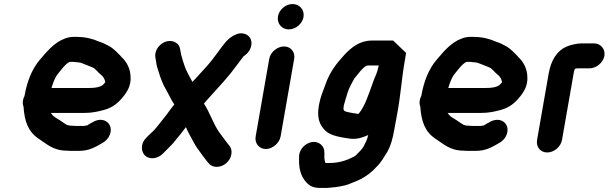

<svg xmlns="http://www.w3.org/2000/svg" viewBox="-20 -740 3002 947"><path d="M234 -306C242 -332 250 -356 265 -375C281 -394 301 -424 324 -435H337C341 -435 345 -435 349 -434L370 -432C373 -431 375 -431 377 -431C387 -427 397 -423 408 -419L423 -413C432 -409 444 -406 450 -398C456 -393 462 -387 466 -382L484 -366C491 -358 497 -349 499 -335V-334C497 -332 495 -330 492 -326C480 -309 444 -306 418 -306ZM101 -267C93 -252 89 -233 96 -214C101 -141 119 -91 169 -57C208 -32 241 3 309 3C318 4 325 4 330 4H372C419 4 451 -15 482 -33C501 -43 514 -56 522 -76C536 -113 516 -142 487 -148C457 -154 431 -134 409 -121H405C400 -120 397 -119 394 -119H352C349 -119 343 -119 336 -120C331 -120 326 -120 321 -121L310 -124C299 -130 291 -136 281 -143C264 -155 254 -158 241 -170L234 -179C233 -180 231 -182 231 -183H396C435 -183 466 -190 497 -199C533 -209 562 -231 585 -260C608 -287 627 -319 624 -362C623 -402 604 -436 580 -458C575 -464 570 -470 564 -475C550 -490 529 -509 510 -517L494 -525C486 -529 477 -532 468 -535C439 -548 402 -558 360 -558H341C327 -558 313 -555 298 -549C245 -529 209 -483 173 -441C137 -397 113 -337 101 -267Z M1121 22C1124 5 1121 -10 1111 -22L1101 -34C1085 -54 1077 -68 1061 -88C1032 -129 1014 -187 986 -229L1004 -250C1040 -291 1076 -328 1109 -368C1133 -397 1159 -434 1181 -462C1198 -473 1210 -486 1217 -506C1229 -543 1209 -570 1179 -575C1157 -578 1140 -570 1123 -559C1101 -545 1088 -527 1072 -506L1046 -471C1017 -430 990 -402 957 -366L929 -336C922 -351 912 -366 907 -377C894 -400 884 -433 876 -461C867 -489 873 -515 847 -530C801 -557 740 -510 746 -459C750 -441 750 -428 755 -409L764 -381C771 -357 783 -326 795 -305L814 -270C823 -253 830 -238 840 -225L839 -224C826 -208 814 -192 803 -176C785 -152 768 -133 753 -113C738 -93 716 -77 700 -59C673 -32 675 7 695 27C718 49 759 43 783 18L823 -22C841 -40 849 -54 867 -74C876 -85 886 -98 897 -113L904 -97C910 -85 916 -73 923 -61C936 -38 941 -25 956 -5C973 18 981 31 999 53L1009 65C1019 77 1032 83 1049 83C1083 83 1115 56 1121 22Z M1308 -450 1241 -67C1235 -34 1258 -5 1291 -5C1324 -5 1358 -34 1364 -67L1431 -450C1437 -483 1414 -511 1381 -511C1348 -511 1314 -483 1308 -450ZM1351 -659C1345 -624 1370 -595 1404 -595C1438 -595 1471 -622 1477 -656C1483 -691 1458 -720 1423 -720C1389 -720 1357 -693 1351 -659Z M1848 -417 1844 -400C1842 -393 1840 -385 1837 -378C1836 -375 1836 -373 1835 -372C1830 -362 1825 -349 1819 -332C1799 -278 1781 -217 1749 -179C1746 -178 1744 -178 1741 -179C1725 -181 1710 -184 1696 -187C1673 -192 1672 -196 1676 -221C1677 -226 1679 -233 1682 -242C1690 -269 1698 -299 1711 -322L1725 -348C1726 -351 1730 -356 1736 -363C1747 -377 1768 -404 1783 -413C1786 -415 1790 -417 1794 -417ZM1975 -431 1983 -479 1919 -540H1815C1755 -540 1715 -508 1679 -470C1638 -425 1606 -384 1585 -323C1573 -291 1559 -257 1553 -221C1542 -158 1556 -124 1585 -95C1612 -70 1659 -63 1707 -56C1742 -52 1769 -62 1796 -74C1791 -48 1781 -34 1772 -15C1763 -1 1753 8 1742 19C1739 23 1734 28 1730 30C1696 49 1656 64 1603 64H1586C1586 63 1585 62 1584 62C1581 50 1579 41 1580 27V12C1580 -5 1574 -18 1562 -28C1522 -61 1456 -21 1455 32V46C1454 93 1464 127 1487 155C1507 178 1524 187 1562 187H1581C1588 187 1596 187 1603 186L1635 183C1668 178 1691 174 1716 162L1731 156C1738 153 1746 149 1754 146C1788 129 1814 109 1839 81C1860 61 1875 33 1891 8C1907 -21 1917 -56 1924 -97L1938 -173C1955 -258 1960 -344 1975 -431Z M2191 -306C2199 -332 2207 -356 2222 -375C2238 -394 2258 -424 2281 -435H2294C2298 -435 2302 -435 2306 -434L2327 -432C2330 -431 2332 -431 2334 -431C2344 -427 2354 -423 2365 -419L2380 -413C2389 -409 2401 -406 2407 -398C2413 -393 2419 -387 2423 -382L2441 -366C2448 -358 2454 -349 2456 -335V-334C2454 -332 2452 -330 2449 -326C2437 -309 2401 -306 2375 -306ZM2058 -267C2050 -252 2046 -233 2053 -214C2058 -141 2076 -91 2126 -57C2165 -32 2198 3 2266 3C2275 4 2282 4 2287 4H2329C2376 4 2408 -15 2439 -33C2458 -43 2471 -56 2479 -76C2493 -113 2473 -142 2444 -148C2414 -154 2388 -134 2366 -121H2362C2357 -120 2354 -119 2351 -119H2309C2306 -119 2300 -119 2293 -120C2288 -120 2283 -120 2278 -121L2267 -124C2256 -130 2248 -136 2238 -143C2221 -155 2211 -158 2198 -170L2191 -179C2190 -180 2188 -182 2188 -183H2353C2392 -183 2423 -190 2454 -199C2490 -209 2519 -231 2542 -260C2565 -287 2584 -319 2581 -362C2580 -402 2561 -436 2537 -458C2532 -464 2527 -470 2521 -475C2507 -490 2486 -509 2467 -517L2451 -525C2443 -529 2434 -532 2425 -535C2396 -548 2359 -558 2317 -558H2298C2284 -558 2270 -555 2255 -549C2202 -529 2166 -483 2130 -441C2094 -397 2070 -337 2058 -267Z M2752 -50 2809 -376C2811 -390 2812 -391 2816 -401H2818C2821 -402 2824 -402 2826 -403H2888C2921 -403 2955 -431 2961 -464C2967 -497 2943 -526 2910 -526H2848C2826 -526 2797 -519 2779 -512C2727 -491 2698 -444 2686 -376L2629 -50C2623 -16 2645 12 2679 12C2713 12 2746 -16 2752 -50Z"/></svg>

Font: Blanket
Style: BdObl
Weight: 700
Foundry: Cannot Into Space Fonts
Version: Version 0.9